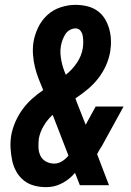

<svg xmlns="http://www.w3.org/2000/svg" viewBox="-20 -763 540 791"><path d="M170 8Q144 8 120 1.5Q96 -5 77.5 -20Q59 -35 47 -56.5Q35 -78 30 -102.5Q25 -127 23.5 -152.5Q22 -178 26 -204Q31 -232 42.5 -259Q54 -286 71 -310Q88 -334 110.5 -354.5Q133 -375 158 -392Q148 -415 139 -438.5Q130 -462 124 -486.5Q118 -511 116 -537Q114 -563 118 -590Q123 -620 137 -649.5Q151 -679 175 -701Q199 -723 230 -733Q261 -743 291 -743Q315 -743 338.5 -737.5Q362 -732 380.5 -719Q399 -706 411 -687Q423 -668 429.5 -645.5Q436 -623 437 -599Q438 -575 434 -550Q429 -521 416.5 -493Q404 -465 385 -440.5Q366 -416 341.5 -395.5Q317 -375 291 -358Q291 -355 292.5 -353Q294 -351 294 -348L333 -249L374 -324H489L400 -162Q394 -153 389 -144.5Q384 -136 380 -128L429 0H309L289 -51Q269 -27 242 -11.5Q215 4 187 7ZM251 -455Q278 -476 297 -504.5Q316 -533 321 -564Q323 -577 323 -589.5Q323 -602 321 -614.5Q319 -627 311.5 -636.5Q304 -646 291 -646Q279 -646 267 -639Q255 -632 248.5 -621Q242 -610 237.5 -598Q233 -586 231 -574Q228 -558 229 -542.5Q230 -527 233 -512Q236 -497 240.5 -483Q245 -469 251 -455ZM204 -89Q220 -89 235.5 -98.5Q251 -108 262 -122L197 -290Q175 -270 160 -244.5Q145 -219 140 -192Q138 -174 138.5 -155.5Q139 -137 146.5 -121.5Q154 -106 169.5 -97.5Q185 -89 204 -89Z"/></svg>

Font: Iosevka Extrabold
Style: Italic
Weight: 800
Italic angle: -9°
Monospace: yes
Designer: Belleve Invis
Foundry: Belleve Invis
Version: Version 32.5.0; ttfautohint (v1.8.4)